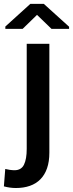

<svg xmlns="http://www.w3.org/2000/svg" viewBox="-59 -754 376 988"><path d="M296.5 -605.5H206L131.5 -677.5L57.5 -605.5H-31.5V-617.5L97 -734H166.5L296.5 -616.5ZM23 213.5Q-8 213.5 -39 205L-32 115.5Q-23 118 -9 120Q5 122 15.5 122Q50.5 122 64.5 93.2Q78.5 64.5 78.5 12V-528.5H195V31.5Q195 77.5 183.2 111.5Q171.5 145.5 149.2 168.2Q127 191 95 202.2Q63 213.5 23 213.5Z"/></svg>

Font: Roberto Sans Medium
Style: Regular
Weight: 500
Designer: Google (font) & Cristiano Sobral (main changes)
Version: Version 1.000;October 12, 2021;FontCreator 14.0.0.2814 64-bi